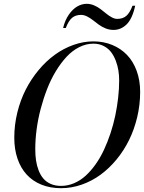

<svg xmlns="http://www.w3.org/2000/svg" viewBox="-20 -977 755 1007"><path d="M405 -898.9Q376.5 -898.9 358 -883.5Q339.6 -868.2 325 -830.1H311Q320.6 -870.8 341.1 -900.3Q361.6 -929.7 385.6 -943.4Q409.7 -957 435.1 -957Q454.3 -957 473.4 -948.9Q492.4 -940.7 507.6 -929.1Q522.7 -917.5 536.9 -905.9Q551 -894.3 566.2 -886.1Q581.3 -877.9 595 -877.9Q623.5 -877.9 642 -893.3Q660.4 -908.7 675 -947H689Q681.6 -912.4 669.8 -887.2Q658 -862.1 642.7 -847.8Q627.4 -833.5 610.8 -826.8Q594.2 -820.1 575 -820.1Q553.7 -820.1 533.6 -828.2Q513.4 -836.4 497.9 -847.9Q482.4 -859.4 467.7 -871Q452.9 -882.6 436.8 -890.7Q420.7 -898.9 405 -898.9ZM300 10Q243.2 10 197.3 -8.5Q151.4 -27.1 120 -61.3Q88.6 -95.5 71.8 -144.8Q54.9 -194.1 54.9 -254.9Q54.9 -321.8 70.9 -387Q86.9 -452.1 115.1 -507.3Q143.3 -562.5 182.7 -609.7Q222.2 -657 267.7 -689.9Q313.2 -722.9 365.4 -741.5Q417.5 -760 470 -760Q523.4 -760 568.6 -741.3Q613.8 -722.7 646.2 -688.8Q678.7 -655 696.9 -605.1Q715.1 -555.2 715.1 -495.1Q715.1 -428 699.7 -363Q684.3 -298.1 657.1 -242.8Q629.9 -187.5 591.1 -140.4Q552.2 -93.3 506.8 -60.2Q461.4 -27.1 408.2 -8.5Q355 10 300 10ZM470 -748Q431.6 -748 395.3 -729.6Q358.9 -711.2 329 -679Q299.1 -646.7 272.8 -603.5Q246.6 -560.3 227.1 -510Q207.5 -459.7 193.4 -406.1Q179.2 -352.5 172.1 -298.6Q165 -244.6 165 -195.1Q165 -163.1 168.9 -135.7Q172.9 -108.4 182.6 -83.3Q192.4 -58.1 207.5 -40.4Q222.7 -22.7 246.2 -12.3Q269.8 -2 300 -2Q335.4 -2 368.8 -16.2Q402.1 -30.5 429.7 -55.8Q457.3 -81.1 481.8 -115.7Q506.3 -150.4 525.4 -191.4Q544.4 -232.4 559.6 -278Q574.7 -323.5 584.6 -370.7Q594.5 -418 599.7 -464.6Q605 -511.2 605 -554.9Q605 -581.1 601.1 -606.6Q597.2 -632.1 587.3 -658.2Q577.4 -684.3 562.5 -703.9Q547.6 -723.4 523.8 -735.7Q500 -748 470 -748Z"/></svg>

Font: Bodoni* 16
Style: Italic
Weight: 400
Italic angle: -13°
Version: Version 2.000